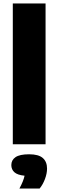

<svg xmlns="http://www.w3.org/2000/svg" viewBox="-20 -828 335 1102"><path d="M53.5 0V-808H241.5V0ZM91.5 254Q115 210.5 121 180.5Q80 176.5 62.5 160.5Q45 144.5 45 119.5Q45 90.5 69.2 74Q93.5 57.5 147 57.5Q201.5 57.5 225.8 79Q250 100.5 250 139.5Q250 168 238 199.8Q226 231.5 207.5 254Z"/></svg>

Font: Encode Sans XBd
Style: Regular
Weight: 800
Designer: Multiple Designers
Foundry: Impallari Type
Version: Version 3.002; ttfautohint (v1.8.3) -l 8 -r 50 -G 200 -x 14 